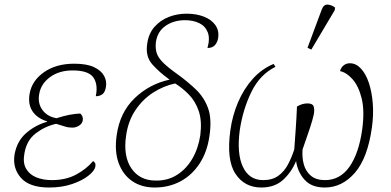

<svg xmlns="http://www.w3.org/2000/svg" viewBox="-20 -826 1744 856"><path d="M199 10Q111 10 73 -33.5Q35 -77 45 -138Q56 -198 97.5 -233.5Q139 -269 190 -283V-285Q145 -299 124.5 -330.5Q104 -362 112 -408Q122 -466 176 -504Q230 -542 311 -542Q367 -542 399.5 -526.5Q432 -511 444.5 -487Q457 -463 452 -437Q448 -414 436 -405.5Q424 -397 407 -397Q418 -450 396 -481Q374 -512 304 -512Q244 -512 203.5 -482.5Q163 -453 155 -408Q147 -366 169 -336Q191 -306 232 -299Q263 -309 289 -314Q315 -319 338 -320Q352 -307 349 -289Q346 -274 332 -265.5Q318 -257 303 -257Q284 -257 269.5 -262Q255 -267 230 -274Q181 -263 140 -232Q99 -201 89 -143Q81 -101 96 -74.5Q111 -48 141.5 -35.5Q172 -23 211 -23Q274 -23 320 -48Q366 -73 395 -108Q400 -105 403.5 -99.5Q407 -94 405 -83Q402 -65 374.5 -43Q347 -21 301.5 -5.5Q256 10 199 10Z M670 10Q611 10 569.5 -18.5Q528 -47 509 -99Q490 -151 500 -222Q514 -324 579.5 -387.5Q645 -451 736 -471Q690 -504 659 -539Q628 -574 636 -629Q642 -676 668.5 -706Q695 -736 732.5 -750.5Q770 -765 812 -765Q855 -765 888.5 -752Q922 -739 939.5 -715Q957 -691 953 -659Q950 -638 938.5 -625Q927 -612 905 -612Q917 -655 906 -682.5Q895 -710 868 -723Q841 -736 805 -736Q755 -736 718.5 -711Q682 -686 675 -638Q672 -611 678.5 -590Q685 -569 707 -547Q729 -525 770 -496Q817 -462 853.5 -427Q890 -392 907.5 -344Q925 -296 914 -221Q904 -149 870 -97Q836 -45 784.5 -17.5Q733 10 670 10ZM674 -21Q728 -20 769.5 -46.5Q811 -73 837.5 -118.5Q864 -164 873 -223Q881 -287 866 -331Q851 -375 822 -404.5Q793 -434 761 -454Q709 -443 662.5 -413Q616 -383 583.5 -334.5Q551 -286 542 -220Q529 -129 566 -75Q603 -21 674 -21Z M1007 -245Q1016 -311 1041.5 -370.5Q1067 -430 1107 -474.5Q1147 -519 1200 -541L1208 -528Q1139 -494 1101 -416.5Q1063 -339 1049 -246Q1035 -141 1063 -82Q1091 -23 1153 -23Q1194 -23 1220.5 -42Q1247 -61 1263.5 -92Q1280 -123 1292 -160Q1295 -202 1298.5 -251.5Q1302 -301 1304 -351Q1327 -365 1351 -365Q1374 -365 1378.5 -351Q1383 -337 1379 -316Q1373 -289 1362.5 -257.5Q1352 -226 1342.5 -199Q1333 -172 1329 -160Q1326 -124 1334.5 -93Q1343 -62 1366 -42.5Q1389 -23 1429 -23Q1496 -23 1538 -82.5Q1580 -142 1595 -250Q1606 -332 1592.5 -387Q1579 -442 1552 -472.5Q1525 -503 1496 -509Q1500 -525 1512 -534.5Q1524 -544 1540 -544Q1567 -544 1589 -520.5Q1611 -497 1624.5 -456.5Q1638 -416 1642 -364.5Q1646 -313 1638 -257Q1619 -121 1562 -55.5Q1505 10 1428 10Q1369 10 1338 -24.5Q1307 -59 1300 -108Q1280 -59 1242.5 -24.5Q1205 10 1145 10Q1070 10 1029.5 -51.5Q989 -113 1007 -245ZM1368 -605 1351 -613 1415 -785Q1424 -807 1441.5 -805.5Q1459 -804 1474 -792L1472 -780Z"/></svg>

Font: Noto Serif ExtraLight
Style: Italic
Weight: 200
Italic angle: -12°
Designer: Monotype Design Team
Foundry: Monotype Imaging Inc.
Version: Version 2.014; ttfautohint (v1.8.4.7-5d5b)